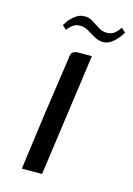

<svg xmlns="http://www.w3.org/2000/svg" viewBox="-96 -645 484 697"><g transform="rotate(15 145.5 -296.5)"><path d="M57 0Q71 -107 86 -214Q101 -321 117 -428Q118 -439 120 -445.5Q122 -452 128.5 -456Q135 -460 148 -460H197L133 0ZM222 -520Q205 -520 189.5 -529Q174 -538 159 -547Q144 -556 127 -556Q110 -556 98 -545.5Q86 -535 81 -528L66 -542Q68 -544 72.5 -552Q77 -560 86 -569Q95 -578 107 -585.5Q119 -593 134 -593Q151 -594 166 -584Q181 -574 196 -565Q211 -556 226 -556Q247 -556 259 -568Q271 -580 275 -588L291 -574Q290 -571 284.5 -563Q279 -555 270 -545Q261 -535 249 -527.5Q237 -520 222 -520Z"/></g></svg>

Font: Genos
Style: Italic
Weight: 400
Italic angle: -8°
Version: Version 1.010